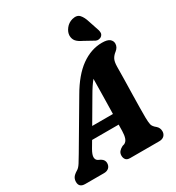

<svg xmlns="http://www.w3.org/2000/svg" viewBox="-244 -1062 1097 1194"><g transform="rotate(-30 304.0 -465.5)"><path d="M160.5 -168.5Q141.5 -135.5 142.2 -117Q143 -98.5 157.5 -90.5L175 -82Q188 -74 193 -64.8Q198 -55.5 198 -46Q198 -24.5 184.8 -12.2Q171.5 0 150 0H14.5Q-29 0 -29 -39.5Q-29 -56.5 -21 -70Q-13 -83.5 12.5 -99Q26.5 -106.5 42 -130.8Q57.5 -155 74 -183.5L259.5 -498.5Q322 -607 393.5 -658Q465 -709 543 -709Q582 -709 597.8 -695.8Q613.5 -682.5 613.5 -663.5Q613.5 -637.5 589.5 -618.5Q571.5 -605 561.5 -587Q551.5 -569 551 -533Q551 -494 549.8 -442.5Q548.5 -391 547.5 -338.2Q546.5 -285.5 545.8 -240.8Q545 -196 545.5 -171Q546 -137.5 549.8 -120.2Q553.5 -103 576.5 -85Q594.5 -69 594.5 -44.5Q594.5 -25 581.8 -12.5Q569 0 546 0H337Q315 0 306.2 -11.8Q297.5 -23.5 297.5 -39.5Q297.5 -57 307 -68.5Q316.5 -80 334 -89L347.5 -93Q364 -100.5 371 -120.5Q378 -140.5 378.5 -171Q378.5 -181 378.8 -192.2Q379 -203.5 379.5 -216H188.5ZM328 -454 232.5 -291H381.5Q382.5 -350 384 -415.8Q385.5 -481.5 386 -541Q373.5 -526 359.2 -504.8Q345 -483.5 328 -454ZM540 -863 565 -788Q568.5 -776.5 568.2 -766Q568 -755.5 558.5 -746Q550 -738 537.8 -736.5Q525.5 -735 516 -740L448 -777.5Q418 -791.5 404.8 -807.2Q391.5 -823 391 -847.5Q391.5 -872.5 410.2 -896.5Q429 -920.5 458.5 -928.5Q494 -937.5 511.8 -918Q529.5 -898.5 540 -863Z"/></g></svg>

Font: Fraunces 144pt S100
Style: Bold Italic
Weight: 700
Italic angle: -16°
Version: Version 1.000; ttfautohint (v1.8.3)